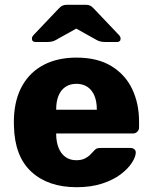

<svg xmlns="http://www.w3.org/2000/svg" viewBox="-20 -770 634 800"><path d="M299 10Q180.7 10 110.9 -54.1Q41.1 -118.2 38.1 -244.4Q37.8 -251.2 37.8 -261.9Q37.8 -272.5 38.1 -278.8Q41.3 -358 73.6 -414.4Q105.9 -470.8 163.4 -500.4Q220.9 -530 298.4 -530Q385.9 -530 443.6 -494.9Q501.4 -459.9 530.4 -399.7Q559.4 -339.5 559.4 -263.3V-238.9Q559.4 -228.3 551.9 -221Q544.5 -213.8 533.9 -213.8H214.1Q214.1 -213.1 214.1 -211Q214.1 -208.9 214.1 -206.9Q214.9 -177.5 224.2 -153.9Q233.5 -130.2 252.2 -116.3Q271 -102.4 297.7 -102.4Q317.6 -102.4 331.1 -108.5Q344.6 -114.6 353.8 -123.2Q363 -131.9 368 -138Q377 -148.5 382.6 -151Q388.3 -153.5 399.9 -153.5H524Q533.6 -153.5 540.1 -147.7Q546.6 -141.9 545.6 -132.2Q544.6 -115.1 528.9 -90.9Q513.1 -66.6 482.6 -43.5Q452 -20.4 405.9 -5.2Q359.7 10 299 10ZM214.1 -312.9H383.4V-315Q383.4 -347.5 373.4 -371.3Q363.5 -395 344.4 -407.9Q325.2 -420.8 298.4 -420.8Q271.5 -420.8 252.6 -407.9Q233.6 -395 223.9 -371.3Q214.1 -347.5 214.1 -315ZM128.3 -595Q113 -595 113 -609.1Q113 -617.1 120.6 -624.8L223.3 -732.9Q233.6 -743.9 241.3 -746.9Q248.9 -750 258.4 -750H337.1Q347 -750 354.6 -746.9Q362.2 -743.9 372.2 -732.9L474.9 -624.8Q482.5 -617.1 482.5 -609.1Q482.5 -595 467.2 -595H419.6Q411.1 -595 402.4 -596.4Q393.6 -597.8 385.2 -602L297.7 -650.8L210.2 -602Q202.5 -597.8 193.4 -596.4Q184.4 -595 175.9 -595Z"/></svg>

Font: Rubik Light
Style: Regular
Weight: 300
Designer: Hubert and Fischer
Foundry: Hubert and Fischer
Version: Version 2.300;gftools[0.9.30]